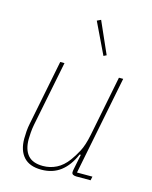

<svg xmlns="http://www.w3.org/2000/svg" viewBox="-115 -826 724 913"><g transform="rotate(15 247.5 -369.0)"><path d="M153 -506 89 -186Q85 -166 83.5 -145Q82 -124 82 -113Q82 -62 105.5 -34.5Q129 -7 180 -7Q215 -7 246 -22.5Q277 -38 302 -72Q319 -95 335 -125Q351 -155 362 -209L421 -506H442L345 -19H421L417 0H347Q337 0 330.5 -3.5Q324 -7 324 -15Q324 -21 326 -31L341 -105H335Q311 -48 272 -18Q233 12 177 12Q119 12 90 -20Q61 -52 61 -110Q61 -127 62.5 -146.5Q64 -166 68 -185L132 -506ZM249 -741 268 -750 337 -594 323 -587Z"/></g></svg>

Font: IBM Plex Sans Cond Thin
Style: Italic
Weight: 100
Width: 3
Italic angle: -11°
Designer: Mike Abbink, Paul van der Laan, Pieter van Rosmalen
Foundry: Bold Monday
Version: Version 1.3